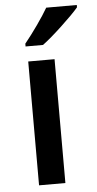

<svg xmlns="http://www.w3.org/2000/svg" viewBox="-54 -800 422 834"><g transform="rotate(-5 156.5 -383.0)"><path d="M196.8 0H82V-540H196.8ZM76.2 -606V-618.2Q104 -652.3 133.5 -694.3Q163.1 -736.3 180.2 -766.1H313.5V-755.9Q288.1 -726.1 237.5 -679Q187 -631.8 152.3 -606Z"/></g></svg>

Font: f0_58770          
Style: Regular
Weight: 600
Foundry: Ascender Corporation
Version: Version 1.10